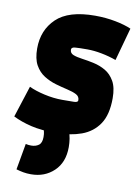

<svg xmlns="http://www.w3.org/2000/svg" viewBox="-112 -617 637 895"><g transform="rotate(10 206.0 -170.0)"><path d="M-25 -32 23 -181Q52 -167 96 -157Q140 -147 182 -147Q220 -147 238 -147.5Q256 -148 256 -158Q256 -176 239.5 -184.5Q223 -193 196.5 -199Q170 -205 140.5 -213.5Q111 -222 84.5 -238.5Q58 -255 41.5 -284.5Q25 -314 25 -363Q25 -450 82.5 -505Q140 -560 265 -560Q316 -560 362 -551Q408 -542 437 -529L394 -373Q361 -385 324.5 -392Q288 -399 257 -399Q217 -399 199 -397.5Q181 -396 181 -385Q181 -368 197.5 -361.5Q214 -355 240.5 -351.5Q267 -348 296.5 -341.5Q326 -335 352 -320Q378 -305 395 -275.5Q412 -246 412 -195Q412 -117 382 -72.5Q352 -28 299.5 -9Q247 10 179 10Q109 10 61 -1.5Q13 -13 -25 -32ZM28 209 50 85Q62 88 76 88Q97 88 111.5 77.5Q126 67 126 39Q126 24 123.5 14Q121 4 117 -8L238 -9Q244 7 247 26Q250 45 250 65Q250 137 206.5 178.5Q163 220 98 220Q78 220 61.5 217Q45 214 28 209Z"/></g></svg>

Font: Georama Semi Condensed Black
Style: Italic
Weight: 900
Width: 4
Italic angle: -9°
Designer: Jean-Baptiste Levee
Foundry: Production Type
Version: Version 1.000